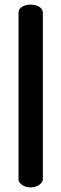

<svg xmlns="http://www.w3.org/2000/svg" viewBox="-20 -788 265 829"><path d="M112 21Q90 21 75 10Q60 -1 60 -14V-734Q60 -749 75 -758.5Q90 -768 112 -768Q134 -768 149.5 -758.5Q165 -749 165 -734V-14Q165 -1 149.5 10Q134 21 112 21Z"/></svg>

Font: Dosis SemiBold
Style: Regular
Weight: 600
Designer: EdgarTolentino, PabloImpallari, IginoMarini
Foundry: EdgarTolentino, PabloImpallari, IginoMarini
Version: Version 3.001; ttfautohint (v1.8.2)